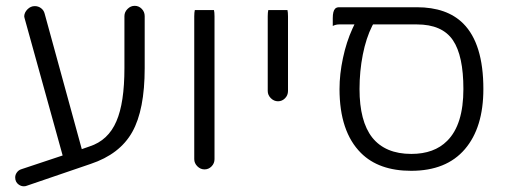

<svg xmlns="http://www.w3.org/2000/svg" viewBox="-20 -592 1757 666"><path d="M411.6 -536.1V-355.5Q411.6 -235.4 383.8 -171.4Q355.5 -105 290.5 -84L263.7 -74.7L134.8 -544.9Q131.8 -556.6 122.3 -563.7Q112.8 -570.8 100.6 -570.8Q86.4 -570.8 75.4 -559.8Q64.5 -548.8 64 -535.6L64.9 -530.3L197.3 -52.7L53.7 -4.9Q44.4 -2 38.6 6.1Q32.7 14.2 32.7 23.4Q32.7 39.6 44.9 48.3Q53.2 54.2 62.5 54.2Q68.8 54.2 73.2 52.2L294.4 -23.4Q395.5 -57.1 438.7 -134Q481.9 -210.9 481.9 -355.5V-536.1Q481.9 -550.8 471.7 -561.3Q461.4 -571.8 447.3 -571.8Q433.1 -571.8 422.4 -561Q411.6 -550.3 411.6 -536.1Z M724.1 -40V-535.2Q724.1 -549.3 722.2 -557.1H655.8Q653.8 -548.8 653.8 -535.2V-40Q653.8 -25.9 664.6 -15.1Q675.3 -4.4 689.5 -4.4Q703.6 -4.4 713.9 -14.9Q724.1 -25.4 724.1 -40Z M979 -276.4V-535.2Q979 -549.3 977.1 -557.1H910.6Q908.7 -548.8 908.7 -535.2V-276.4Q908.7 -262.2 919.4 -251.5Q930.2 -240.7 944.3 -240.7Q958.5 -240.7 968.8 -251.2Q979 -261.7 979 -276.4Z M1587.4 -283.2Q1587.4 -159.2 1531.2 -103.5Q1486.3 -58.1 1406.7 -58.1Q1316.4 -58.1 1271 -115.2Q1227.1 -171.4 1227.1 -283.2Q1227.1 -344.7 1238.5 -402.6Q1250 -460.4 1271 -502L1273.9 -507.3H1425.8Q1514.2 -507.3 1551.3 -452.1Q1587.4 -398.4 1587.4 -283.2ZM1134.3 -502Q1145 -507.3 1156.2 -507.3H1209.5L1202.6 -492.7Q1181.6 -446.8 1169.7 -390.9Q1157.7 -335 1157.7 -283.2Q1157.7 -135.7 1231.9 -61.5Q1293.9 0.5 1406.2 0.5Q1528.3 0.5 1592.5 -74.5Q1656.7 -149.4 1656.7 -283.2Q1656.7 -440.4 1586.9 -510.3Q1530.3 -566.9 1425.8 -566.9H1156.2Q1147.5 -566.9 1142.6 -562Q1134.3 -553.7 1134.3 -529.3Z"/></svg>

Font: YuPearl-ExtraLight
Style: ExtraLight
Weight: 200
Designer: Max Yao
Foundry: Max-Everyday
Version: Version 1.011; ttfautohint (v1.8.3)